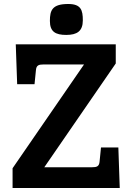

<svg xmlns="http://www.w3.org/2000/svg" viewBox="-20 -942 659 962"><path d="M401 -619 43 -99V0H580L573 -203H486L479 -133C477 -108 465 -104 441 -104H202L560 -624V-720H59L66 -520H153L160 -590C162 -615 174 -619 198 -619ZM395 -840C395 -891 386 -922 322 -922C242 -922 230 -891 230 -837C230 -783 258 -767 312 -767C366 -767 395 -786 395 -840Z"/></svg>

Font: Enriqueta
Style: Bold
Weight: 700
Designer: Viviana Monsalve, Gustavo Ibarra
Foundry: Viviana Monsalve, Gustavo Ibarra
Version: Version 1.002